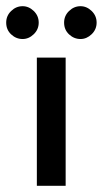

<svg xmlns="http://www.w3.org/2000/svg" viewBox="-38 -600 332 620"><path d="M174 -414V0H81V-414ZM35 -580Q55 -580 71 -564.5Q87 -549 87 -527Q87 -505 71 -489.5Q55 -474 35 -474Q14 -474 -2 -489Q-18 -504 -18 -527Q-18 -549 -2 -564.5Q14 -580 35 -580ZM222 -580Q242 -580 258 -564.5Q274 -549 274 -527Q274 -505 258 -489.5Q242 -474 222 -474Q201 -474 185 -489Q169 -504 169 -527Q169 -549 185 -564.5Q201 -580 222 -580Z"/></svg>

Font: Josefin Sans
Style: Regular
Weight: 400
Designer: Santiago Orozco
Foundry: Typemade
Version: Version 2.000